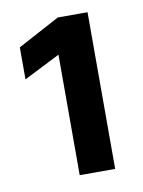

<svg xmlns="http://www.w3.org/2000/svg" viewBox="-57 -742 370 496"><g transform="rotate(-10 128.0 -494.5)"><path d="M113 -605 18 -557V-641L128 -700H206V-289H113Z"/></g></svg>

Font: Bai Jamjuree SemiBold
Style: Regular
Weight: 600
Version: Version 1.000; ttfautohint (v1.6)